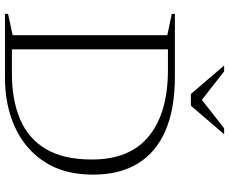

<svg xmlns="http://www.w3.org/2000/svg" viewBox="-95 -829 924 774"><g transform="rotate(90 367.0 -442.0)"><path d="M623 -350.5Q623 -504 528.5 -580.5Q434 -657 263 -657H135.5L141.5 -685H289Q419 -685 506.8 -647Q594.5 -609 639.2 -535.5Q684 -462 684 -355.5Q684 -239 632.8 -160Q581.5 -81 493 -40.5Q404.5 0 293 0H141.5L135.5 -28H277.5Q383 -28 460.8 -61Q538.5 -94 580.8 -165Q623 -236 623 -350.5ZM36 0V-12.5L122 -31V-654.5L36 -672.5V-685H179V0ZM393 -785.5H372L497 -883.5H521L406 -749.5H359L244 -883.5H268Z"/></g></svg>

Font: Newsreader 36pt Light
Style: Regular
Weight: 300
Designer: Hugues Gentile
Foundry: Production Type
Version: Version 1.003